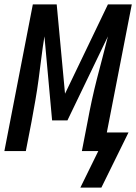

<svg xmlns="http://www.w3.org/2000/svg" viewBox="-34 -690 622 877"><path d="M429 167H333L415 0H340L366 -134Q375 -183 385.5 -231.5Q396 -280 408.5 -329Q421 -378 434 -426.5Q447 -475 459 -524L274 -140H204L169 -524Q161 -475 155 -426.5Q149 -378 142.5 -329Q136 -280 127.5 -231.5Q119 -183 110 -134L84 0H-14L116 -670H225L263 -262L459 -670H568L454 -85H553Z"/></svg>

Font: Lode Dark
Style: Bold Italic
Weight: 700
Italic angle: -11°
Monospace: yes
Designer: Belleve Invis
Foundry: Belleve Invis
Version: Version 29.2.0; ttfautohint (v1.8.3)